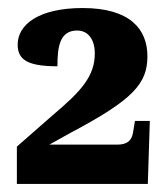

<svg xmlns="http://www.w3.org/2000/svg" viewBox="-20 -845 415 478"><path d="M22 -387H348L353 -544H316L311 -514C308 -496 297 -485 273 -485H103L155 -514C312 -597 347 -637 347 -705C347 -772 304 -825 186 -825C75 -825 24 -783 24 -734C24 -696 49 -680 123 -680C123 -727 128 -769 172 -769C200 -769 216 -746 216 -712C216 -655 182 -618 111 -558L22 -480Z"/></svg>

Font: Noto Serif Tamil SemiCondensed Black
Style: Regular
Weight: 900
Width: 4
Designer: Indian Type Foundry, Tom Grace, and the Monotype Design Team
Foundry: Monotype Imaging Inc.
Version: Version 2.004